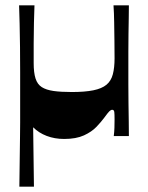

<svg xmlns="http://www.w3.org/2000/svg" viewBox="-20 -513 559 724"><path d="M53 191Q54 121 54.5 76Q55 31 55.5 1.5Q56 -28 56 -50Q56 -72 56 -95Q56 -118 56 -150Q56 -193 56 -241Q56 -289 55.5 -335.5Q55 -382 54 -423Q53 -464 52 -493H110Q109 -465 108 -427Q107 -389 107 -349Q107 -309 107 -275Q107 -239 114 -217Q121 -195 137.5 -184.5Q154 -174 181.5 -170Q209 -166 251 -166Q300 -166 332 -172.5Q364 -179 381.5 -193.5Q399 -208 405.5 -233Q412 -258 412 -293Q412 -324 411.5 -359.5Q411 -395 410.5 -430Q410 -465 408 -493H466Q466 -474 465.5 -445Q465 -416 464.5 -383Q464 -350 464 -317Q464 -284 464 -256Q464 -229 464 -195Q464 -161 464.5 -125Q465 -89 465.5 -56.5Q466 -24 466 0H409Q411 -16 411.5 -31.5Q412 -47 412 -63Q412 -82 411 -90.5Q410 -99 403 -99Q398 -99 392 -93Q386 -87 373 -69Q362 -54 344 -35Q326 -16 296.5 -2.5Q267 11 222 11Q186 11 156 -0.5Q126 -12 105 -33L108 191Z"/></svg>

Font: Ojuju
Style: Bold
Weight: 700
Designer: Chisaokwu Joboson, Mirko Velimirovic
Foundry: Udi Foundry
Version: Version 1.000